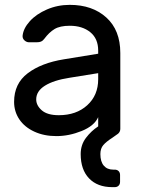

<svg xmlns="http://www.w3.org/2000/svg" viewBox="-20 -550 586 790"><path d="M384 -329V-342Q384 -391 351.5 -417.5Q319 -444 267 -444Q227 -444 204.5 -430.5Q182 -417 162 -390Q156 -382 149 -379Q142 -376 130 -376H100Q89 -376 80.5 -384Q72 -392 73 -403Q76 -433 102.5 -462.5Q129 -492 173 -511Q217 -530 267 -530Q360 -530 417.5 -478Q475 -426 475 -332V-20Q475 -8 466 0Q457 7 442 17Q417 33 405 47Q393 61 393 84Q393 115 407 131.5Q421 148 446 148H452Q462 148 468 154Q474 160 474 170V198Q474 208 468 214Q462 220 452 220H442Q381 220 346.5 184Q312 148 312 84Q312 46 333.5 17.5Q355 -11 384 -30V-68Q368 -32 316 -11Q264 10 212 10Q161 10 121 -8.5Q81 -27 59.5 -59Q38 -91 38 -131Q38 -206 94 -248.5Q150 -291 243 -306ZM384 -249 266 -230Q201 -220 165 -197.5Q129 -175 129 -141Q129 -116 152 -96Q175 -76 222 -76Q294 -76 339 -117Q384 -158 384 -224Z"/></svg>

Font: Rubik
Style: Regular
Weight: 400
Designer: Hubert & Fischer
Foundry: Hubert & Fischer
Version: Version 1.100